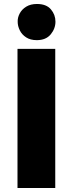

<svg xmlns="http://www.w3.org/2000/svg" viewBox="-20 -946 366 966"><path d="M68 -700H258V0H68ZM69 -836Q68 -857 79 -878Q90 -899 112 -912.5Q134 -926 166 -926Q213 -926 236 -899Q259 -872 259 -837Q259 -802 235 -773Q211 -744 165 -744Q133 -744 111.5 -758Q90 -772 79.5 -793.5Q69 -815 69 -836Z"/></svg>

Font: Moderustic ExtraBold
Style: Regular
Weight: 800
Designer: Tural Alisoy
Foundry: TAFT Foundry
Version: Version 2.120